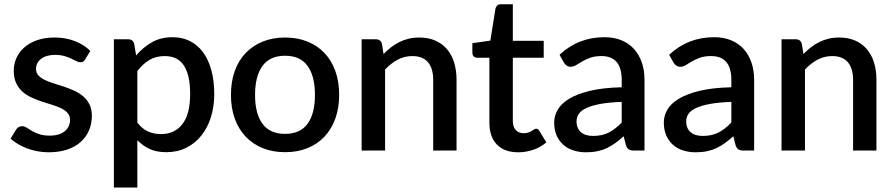

<svg xmlns="http://www.w3.org/2000/svg" viewBox="-20 -690 4098 880"><path d="M370 -417.5Q366 -410.5 361 -407.5Q356 -404.5 348.5 -404.5Q340 -404.5 330 -409.8Q320 -415 306.5 -421.5Q293 -428 274.8 -433.2Q256.5 -438.5 232 -438.5Q212 -438.5 195.8 -433.8Q179.5 -429 168.2 -420.2Q157 -411.5 151 -399.8Q145 -388 145 -374.5Q145 -356.5 156 -344.5Q167 -332.5 185 -323.8Q203 -315 226 -308Q249 -301 273 -293Q297 -285 320 -274.5Q343 -264 361 -248.8Q379 -233.5 390 -211.8Q401 -190 401 -159Q401 -123 388 -92.5Q375 -62 350 -39.5Q325 -17 287.8 -4.5Q250.5 8 202.5 8Q176 8 151.2 3.2Q126.5 -1.5 104.2 -9.8Q82 -18 62.8 -29.5Q43.5 -41 28.5 -54.5L53.5 -95.5Q58 -103 64.8 -107.2Q71.5 -111.5 81.5 -111.5Q92 -111.5 102.2 -104.8Q112.5 -98 126.2 -90Q140 -82 159.5 -75.2Q179 -68.5 208 -68.5Q232 -68.5 249.5 -74.2Q267 -80 278.5 -90Q290 -100 295.5 -112.8Q301 -125.5 301 -140Q301 -159.5 290 -172Q279 -184.5 260.8 -193.5Q242.5 -202.5 219.2 -209.5Q196 -216.5 172 -224.5Q148 -232.5 124.8 -243Q101.5 -253.5 83.2 -269.8Q65 -286 54 -309.2Q43 -332.5 43 -366Q43 -396.5 55.2 -424Q67.5 -451.5 91.2 -472.5Q115 -493.5 149.8 -505.8Q184.5 -518 230 -518Q281.5 -518 323.5 -501.5Q365.5 -485 394 -456.5Z M609.5 -128Q632 -99 658.8 -87.2Q685.5 -75.5 718 -75.5Q781 -75.5 816.2 -121.5Q851.5 -167.5 851.5 -258.5Q851.5 -305.5 843.5 -338.8Q835.5 -372 820.5 -393Q805.5 -414 784 -423.5Q762.5 -433 735.5 -433Q694.5 -433 664.8 -415.2Q635 -397.5 609.5 -364.5ZM604 -436Q636 -473.5 676.8 -496.5Q717.5 -519.5 771.5 -519.5Q814.5 -519.5 849.5 -502.2Q884.5 -485 909.5 -452Q934.5 -419 948.2 -370.2Q962 -321.5 962 -258.5Q962 -202 946.8 -153.2Q931.5 -104.5 903 -68.8Q874.5 -33 834 -12.8Q793.5 7.5 742.5 7.5Q697.5 7.5 666.2 -7Q635 -21.5 609.5 -47V169.5H502V-510H567Q589 -510 595 -489.5Z M1287 -518Q1343.5 -518 1389.2 -499.5Q1435 -481 1467.2 -447Q1499.5 -413 1517 -364.5Q1534.5 -316 1534.5 -255.5Q1534.5 -195 1517 -146.5Q1499.5 -98 1467.2 -63.8Q1435 -29.5 1389.2 -11Q1343.5 7.5 1287 7.5Q1230 7.5 1184.2 -11Q1138.5 -29.5 1106 -63.8Q1073.5 -98 1056 -146.5Q1038.5 -195 1038.5 -255.5Q1038.5 -316 1056 -364.5Q1073.5 -413 1106 -447Q1138.5 -481 1184.2 -499.5Q1230 -518 1287 -518ZM1287 -76.5Q1356 -76.5 1389.8 -122.8Q1423.5 -169 1423.5 -255Q1423.5 -341 1389.8 -387.8Q1356 -434.5 1287 -434.5Q1217 -434.5 1183 -387.8Q1149 -341 1149 -255Q1149 -169 1183 -122.8Q1217 -76.5 1287 -76.5Z M1738 -442.5Q1754.5 -459.5 1772.2 -473.2Q1790 -487 1810 -497Q1830 -507 1852.5 -512.5Q1875 -518 1901.5 -518Q1943.5 -518 1975.2 -504Q2007 -490 2028.8 -464.5Q2050.5 -439 2061.5 -403.2Q2072.5 -367.5 2072.5 -324.5V0H1965.5V-324.5Q1965.5 -376 1941.8 -404.5Q1918 -433 1869.5 -433Q1833.5 -433 1802.8 -416.5Q1772 -400 1745 -371.5V0H1637.5V-510H1702.5Q1724.5 -510 1730.5 -489.5Z M2355 8Q2291.5 8 2257.2 -27.8Q2223 -63.5 2223 -128.5V-425.5H2167Q2158 -425.5 2151.5 -431.2Q2145 -437 2145 -448.5V-492L2227.5 -504L2251 -651.5Q2253.5 -660 2259.5 -665.2Q2265.5 -670.5 2275.5 -670.5H2330.5V-503H2472V-425.5H2330.5V-136Q2330.5 -108.5 2344 -94Q2357.5 -79.5 2380 -79.5Q2392.5 -79.5 2401.5 -82.8Q2410.5 -86 2417 -89.8Q2423.5 -93.5 2428.2 -96.8Q2433 -100 2437.5 -100Q2446.5 -100 2452 -90L2484 -37.5Q2459 -15.5 2425 -3.8Q2391 8 2355 8Z M2829.5 -223Q2772 -221 2732.5 -213.8Q2693 -206.5 2668.5 -195.2Q2644 -184 2633.2 -168.5Q2622.5 -153 2622.5 -134.5Q2622.5 -116.5 2628.2 -103.8Q2634 -91 2644.2 -82.8Q2654.5 -74.5 2668.2 -70.8Q2682 -67 2698.5 -67Q2740.5 -67 2770.8 -82.8Q2801 -98.5 2829.5 -128.5ZM2544.5 -439Q2631 -519.5 2750.5 -519.5Q2794.5 -519.5 2828.8 -505.2Q2863 -491 2886.2 -465Q2909.5 -439 2921.8 -403.2Q2934 -367.5 2934 -324V0H2886Q2870.5 0 2862.5 -4.8Q2854.5 -9.5 2849 -24L2838.5 -65.5Q2819 -48 2800 -34.2Q2781 -20.5 2760.8 -11Q2740.5 -1.5 2717.2 3.2Q2694 8 2666 8Q2635 8 2608.2 -0.5Q2581.5 -9 2562 -26.2Q2542.5 -43.5 2531.2 -69Q2520 -94.5 2520 -129Q2520 -158.5 2535.8 -186.5Q2551.5 -214.5 2587.8 -236.8Q2624 -259 2683.2 -273.5Q2742.5 -288 2829.5 -290V-324Q2829.5 -379 2806 -406Q2782.5 -433 2737 -433Q2706 -433 2685 -425.2Q2664 -417.5 2648.5 -408.5Q2633 -399.5 2621 -391.8Q2609 -384 2595.5 -384Q2584.5 -384 2576.8 -389.8Q2569 -395.5 2564 -404Z M3332 -223Q3274.5 -221 3235 -213.8Q3195.5 -206.5 3171 -195.2Q3146.5 -184 3135.8 -168.5Q3125 -153 3125 -134.5Q3125 -116.5 3130.8 -103.8Q3136.5 -91 3146.8 -82.8Q3157 -74.5 3170.8 -70.8Q3184.5 -67 3201 -67Q3243 -67 3273.2 -82.8Q3303.5 -98.5 3332 -128.5ZM3047 -439Q3133.5 -519.5 3253 -519.5Q3297 -519.5 3331.2 -505.2Q3365.5 -491 3388.8 -465Q3412 -439 3424.2 -403.2Q3436.5 -367.5 3436.5 -324V0H3388.5Q3373 0 3365 -4.8Q3357 -9.5 3351.5 -24L3341 -65.5Q3321.5 -48 3302.5 -34.2Q3283.5 -20.5 3263.2 -11Q3243 -1.5 3219.8 3.2Q3196.5 8 3168.5 8Q3137.5 8 3110.8 -0.5Q3084 -9 3064.5 -26.2Q3045 -43.5 3033.8 -69Q3022.5 -94.5 3022.5 -129Q3022.5 -158.5 3038.2 -186.5Q3054 -214.5 3090.2 -236.8Q3126.5 -259 3185.8 -273.5Q3245 -288 3332 -290V-324Q3332 -379 3308.5 -406Q3285 -433 3239.5 -433Q3208.5 -433 3187.5 -425.2Q3166.5 -417.5 3151 -408.5Q3135.5 -399.5 3123.5 -391.8Q3111.5 -384 3098 -384Q3087 -384 3079.2 -389.8Q3071.5 -395.5 3066.5 -404Z M3662.5 -442.5Q3679 -459.5 3696.8 -473.2Q3714.5 -487 3734.5 -497Q3754.5 -507 3777 -512.5Q3799.5 -518 3826 -518Q3868 -518 3899.8 -504Q3931.5 -490 3953.2 -464.5Q3975 -439 3986 -403.2Q3997 -367.5 3997 -324.5V0H3890V-324.5Q3890 -376 3866.2 -404.5Q3842.5 -433 3794 -433Q3758 -433 3727.2 -416.5Q3696.5 -400 3669.5 -371.5V0H3562V-510H3627Q3649 -510 3655 -489.5Z"/></svg>

Font: TypoPRO Lato
Style: Regular
Weight: 600
Designer: Lukasz Dziedzic with Adam Twardoch and Botio Nikoltchev
Foundry: tyPoland Lukasz Dziedzic
Version: Version 2.010; 2014-09-01; http://www.latofonts.com/